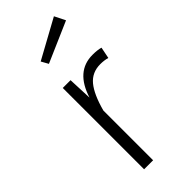

<svg xmlns="http://www.w3.org/2000/svg" viewBox="-250 -827 873 873"><g transform="rotate(-45 186.0 -391.0)"><path d="M359 -528 348 -473Q327 -479 302 -479Q249 -479 217 -440.5Q185 -402 163 -320V0H105V-523H155L160 -406Q200 -534 307 -534Q339 -534 359 -528ZM333 -730 138 -645 119 -679 307 -782Z"/></g></svg>

Font: Fira Sans Light
Style: Regular
Weight: 300
Designer: bBox Type GmbH & Carrois Corporate GbR & Edenspiekermann AG
Foundry: bBox Type GmbH & Carrois Corporate GbR & Edenspiekermann AG
Version: Version 4.301